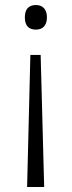

<svg xmlns="http://www.w3.org/2000/svg" viewBox="-20 -561 286 765"><path d="M167 -492C167 -524 150 -541 123 -541C94 -541 79 -524 79 -492C79 -459 94 -443 123 -443C150 -443 167 -459 167 -492ZM101 -342 88 184H156L142 -342Z"/></svg>

Font: Noto Sans Gurmukhi Light
Style: Regular
Weight: 300
Designer: Jelle Bosma - Monotype Design Team
Foundry: Monotype Imaging Inc.
Version: Version 2.004